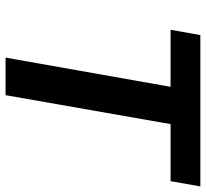

<svg xmlns="http://www.w3.org/2000/svg" viewBox="-45 -695 740 690"><g transform="rotate(90 325.0 -350.0)"><path d="M187 0 292 -593H87L106 -700H650L631 -593H426L322 0Z"/></g></svg>

Font: DM Sans 18pt
Style: Bold Italic
Weight: 700
Italic angle: -10°
Designer: Colophon Foundry, Jonny Pinhorn
Foundry: Colophon Foundry
Version: Version 4.004;gftools[0.9.30]